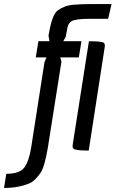

<svg xmlns="http://www.w3.org/2000/svg" viewBox="-101 -741 572 950"><path d="M352 -721H451L434 -648H342Q270 -648 251 -635Q237 -625 232.5 -603.5Q228 -582 224 -558L212 -537H302L289 -457H197L203 -436L136 -12Q120 83 101 112Q72 155 45 166Q-10 189 -81 189L-70 119Q-4 119 19.5 87.5Q43 56 54 -16L119 -433L129 -457H76L89 -537H144L139 -564Q156 -669 184 -689Q218 -714 261.5 -717.5Q305 -721 352 -721ZM418 -514 338 4Q269 4 262 -6Q258 -10 258 -17Q258 -24 259 -27L339 -537Q406 -537 414 -528Q418 -523 418 -514Z"/></svg>

Font: Economica
Style: Bold Italic
Weight: 700
Designer: Vicente Lamonaca
Foundry: Vicente Lamonaca
Version: Version 1.100